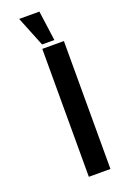

<svg xmlns="http://www.w3.org/2000/svg" viewBox="-129 -674 435 710"><g transform="rotate(-20 88.0 -318.5)"><path d="M144 -519H95.7L48.3 -636.7H127.9ZM175.8 0H90.8V-503.4H175.8Z"/></g></svg>

Font: Keraleeyam
Style: Regular
Weight: 400
Designer: Hussain K. H.
Foundry: Swathanthra Malayalam Computing(SMC) http://smc.org.in
Version: Version 3.0.0+20221109